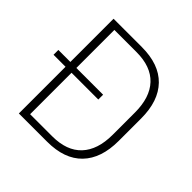

<svg xmlns="http://www.w3.org/2000/svg" viewBox="-170 -777 916 916"><g transform="rotate(45 288.0 -319.5)"><path d="M6 -315V-347.5H308V-315ZM112.5 0V-35.5H276.5Q374.5 -35.5 425 -89.5Q475.5 -143.5 475.5 -244.5V-395Q475.5 -496.5 425 -550.2Q374.5 -604 276.5 -604H111.5V-639H277.5Q394.5 -639 455.5 -576Q516.5 -513 516.5 -395.5V-244Q516.5 -126.5 455.5 -63.2Q394.5 0 277.5 0ZM87 0V-639H127.5V0Z"/></g></svg>

Font: Anek Odia Medium ExtraLight
Style: Regular
Weight: 250
Version: Version 1.003